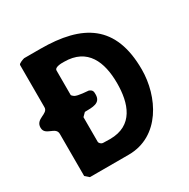

<svg xmlns="http://www.w3.org/2000/svg" viewBox="-160 -853 983 999"><g transform="rotate(-30 332.0 -353.5)"><path d="M77 -20 100 0H333C522 0 614 -189 614 -350C614 -618 463 -707 210 -707H113C108 -706 77 -696 77 -687V-433C77 -393 6 -405 6 -351C6 -301 77 -318 77 -273ZM227 -287 247 -307C293 -308 341 -305 341 -358C341 -374 341 -385 320 -393C315 -394 258 -396 240 -407C236 -409 227 -418 227 -420V-567C227 -589 275 -587 283 -587C424 -587 467 -480 467 -353C467 -233 430 -119 290 -119C283 -119 253 -120 247 -120C238 -121 227 -130 227 -140Z"/></g></svg>

Font: Asimov Print
Style: C
Weight: 500
Designer: Google
Version: Version 2.000980: 2014